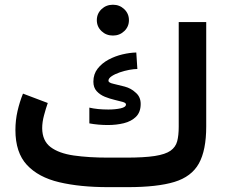

<svg xmlns="http://www.w3.org/2000/svg" viewBox="-20 -771 939 791"><path d="M378.9 -688Q378.9 -714.8 398.2 -733.2Q417.5 -751.5 445.3 -751.5Q472.7 -751.5 491.9 -733.2Q511.2 -714.8 511.2 -688Q511.2 -661.1 491.9 -642.8Q472.7 -624.5 445.3 -624.5Q417.5 -624.5 398.2 -642.8Q378.9 -661.1 378.9 -688ZM425.3 -121.6H499.5Q574.2 -121.6 617.9 -128.4Q661.6 -135.3 682.6 -150.1Q703.6 -165 710 -189.2Q716.3 -213.4 716.3 -248.5V-680.2H829.6V-250Q829.6 -151.9 799.3 -97.4Q769 -43 698.5 -21.5Q627.9 0 505.9 0H425.3Q309.6 0 223.9 -20.3Q138.2 -40.5 90.8 -91.6Q43.5 -142.6 43.5 -235.4Q43.5 -275.4 52.2 -313.5Q61 -351.6 74.7 -385.3L176.8 -346.7Q168.9 -324.2 161.4 -296.1Q153.8 -268.1 153.8 -242.7Q154.3 -190.9 188.5 -165Q222.7 -139.2 283.9 -130.4Q345.2 -121.6 425.3 -121.6ZM348.1 -327.6Q381.3 -319.8 426.3 -319.8Q455.1 -319.8 477.1 -324.7Q499 -329.6 499 -340.8Q499 -347.2 485.6 -351.1Q472.2 -355 452.1 -359.6Q432.1 -364.3 412.1 -372.3Q392.1 -380.4 378.4 -395.3Q364.7 -410.2 364.7 -434.6Q364.7 -465.8 382.3 -488.3Q399.9 -510.7 427.2 -525.4Q454.6 -540 485.1 -547.1Q515.6 -554.2 541.5 -554.7L545.9 -486.8Q532.2 -486.8 512.5 -483.2Q492.7 -479.5 472.9 -472.7Q453.1 -465.8 439.9 -457Q426.8 -448.2 426.8 -438.5Q426.8 -430.2 447 -425.8Q467.3 -421.4 493.7 -414.3Q520 -407.2 538.1 -390.1Q559.6 -372.6 559.6 -342.8Q559.6 -309.1 540.3 -290Q521 -271 490.2 -263.4Q459.5 -255.9 424.3 -255.9Q405.3 -255.9 385.7 -257.6Q366.2 -259.3 348.1 -262.7Z"/></svg>

Font: Vazirmatn RD UI SemiBold
Style: Regular
Weight: 600
Designer: Saber Rastikerdar
Foundry: Saber Rastikerdar
Version: Version 33.003